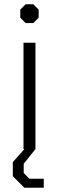

<svg xmlns="http://www.w3.org/2000/svg" viewBox="-20 -698 276 899"><path d="M75 -615V-653L100 -678H136L161 -653V-615L136 -590H100ZM90 -498H146V0H90ZM40 127V61L94 0H146L91 69V112L118 139H185V181H94Z"/></svg>

Font: Chakra Petch Light
Style: Regular
Weight: 300
Designer: Katatrad Aksorn Co.,Ltd.
Foundry: Cadson Demak Co.,Ltd.
Version: Version 1.000; ttfautohint (v1.6)